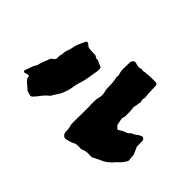

<svg xmlns="http://www.w3.org/2000/svg" viewBox="-106 -810 1032 1032"><g transform="rotate(45 410.5 -293.5)"><path d="M780 -170Q774 -159 766.5 -148.5Q759 -138 750 -130Q744 -125 739 -119.5Q734 -114 729 -108Q716 -94 701 -83Q686 -72 669 -66Q659 -62 648.5 -56Q638 -50 627 -45Q617 -44 606 -45Q595 -46 584 -44Q581 -43 577.5 -43Q574 -43 570 -41Q561 -35 551 -35.5Q541 -36 531 -36Q525 -36 518.5 -35Q512 -34 507 -31Q495 -24 482 -20.5Q469 -17 455 -14Q440 -17 434 -30Q431 -33 431 -38Q431 -50 430 -62.5Q429 -75 424 -87Q424 -95 423.5 -101.5Q423 -108 423 -114Q423 -134 423.5 -155Q424 -176 424 -197Q424 -209 424 -221.5Q424 -234 423 -247Q423 -261 423.5 -274.5Q424 -288 428 -301Q433 -323 427 -344Q424 -353 423.5 -362.5Q423 -372 423 -382Q423 -394 422 -405.5Q421 -417 419 -429Q417 -434 416.5 -438.5Q416 -443 416 -447Q416 -452 417 -456Q418 -460 416 -463Q409 -484 410 -505.5Q411 -527 411 -549Q411 -551 411.5 -552.5Q412 -554 412 -557Q414 -559 415 -561Q416 -563 417 -565Q428 -576 440 -570Q449 -567 458 -566Q467 -565 477 -568Q483 -570 490 -568Q497 -566 504 -570Q510 -569 516.5 -570.5Q523 -572 530 -572Q537 -572 544 -572.5Q551 -573 558 -573H585Q590 -573 594 -568.5Q598 -564 598 -557Q599 -542 599 -527Q599 -512 600 -498Q601 -488 602.5 -479Q604 -470 600 -460Q599 -458 600 -454.5Q601 -451 601 -448Q605 -442 603 -437Q601 -432 600.5 -426Q600 -420 599 -414Q598 -410 597 -405Q596 -400 595 -396L598 -365V-337Q599 -330 597 -322Q595 -314 593 -306Q595 -296 597 -286Q599 -276 601 -265Q604 -261 611 -254Q613 -253 615 -251Q617 -249 620 -247Q622 -248 624.5 -249.5Q627 -251 629 -252Q633 -254 636 -257Q639 -260 643 -261Q655 -266 666 -270.5Q677 -275 685 -286Q699 -290 710 -299Q721 -308 734 -314Q742 -318 749 -313Q756 -308 757 -298V-286Q758 -279 757.5 -272.5Q757 -266 757 -258L776 -214Q777 -203 778 -192Q779 -181 780 -170ZM321 -408Q321 -403 321 -398.5Q321 -394 320 -389Q315 -362 311 -335Q307 -308 298 -282Q294 -270 291 -255Q288 -242 286 -228.5Q284 -215 279 -202Q275 -189 269.5 -177Q264 -165 256 -154Q251 -147 246 -138Q241 -129 235 -120Q213 -103 197 -81Q190 -71 182.5 -63Q175 -55 168 -47Q158 -43 152 -46L130 -53Q121 -61 112 -69Q103 -77 93 -85Q86 -92 83.5 -96Q81 -100 79 -115Q71 -117 63 -114.5Q55 -112 47 -110Q39 -114 41 -122Q43 -125 43.5 -128Q44 -131 45 -133Q51 -146 54.5 -159Q58 -172 67 -183Q69 -185 69 -186.5Q69 -188 70 -190Q74 -210 81.5 -227Q89 -244 95 -262Q98 -265 100 -267Q102 -269 105 -270Q112 -275 116 -281.5Q120 -288 118 -297Q117 -306 120 -314.5Q123 -323 123 -331Q123 -347 131 -365Q133 -371 134.5 -376.5Q136 -382 137 -388Q140 -408 148 -425Q156 -442 164 -460Q171 -470 181 -463Q183 -462 186 -459Q191 -453 196.5 -451Q202 -449 209 -448Q220 -448 231.5 -447Q243 -446 254 -446Q259 -443 261.5 -441Q264 -439 267 -437H282Q290 -433 299.5 -428.5Q309 -424 319 -419Q320 -416 320.5 -413.5Q321 -411 321 -408Z"/></g></svg>

Font: Darumadrop One
Style: Regular
Weight: 400
Version: Version 1.000